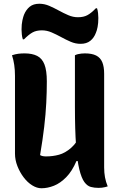

<svg xmlns="http://www.w3.org/2000/svg" viewBox="-20 -995 640 1025"><path d="M555 0Q549 2 541 4Q533 6 524 7Q515 8 506 8Q484 8 465 3Q446 -2 430.5 -23Q415 -44 403.5 -90.5Q392 -137 386 -218.5Q380 -300 380 -427Q380 -461 380 -495Q380 -529 380 -563.5Q380 -598 380 -632Q380 -666 380 -700Q388 -704 396.5 -706Q405 -708 414.5 -709Q424 -710 433 -710Q471 -710 493.5 -698.5Q516 -687 526 -663Q536 -639 536 -601Q536 -539 536 -476.5Q536 -414 536 -351.5Q536 -289 536 -226.5Q536 -164 536 -101Q536 -73 540.5 -48.5Q545 -24 555 0ZM201 10Q177 10 152 -5.5Q127 -21 106.5 -48Q86 -75 73 -108Q60 -141 60 -175Q60 -243 60 -313Q60 -383 60 -453Q60 -523 60 -590Q60 -621 56 -648.5Q52 -676 44 -700Q62 -706 77.5 -708Q93 -710 111 -710Q152 -710 178.5 -696.5Q205 -683 217.5 -650.5Q230 -618 230 -560Q230 -505 227 -445.5Q224 -386 216 -318Q208 -250 194 -167Q201 -163 208.5 -161.5Q216 -160 226 -160Q262 -160 295 -169Q328 -178 359.5 -205.5Q391 -233 419 -289V-135H388Q365 -81 333.5 -49Q302 -17 268 -3.5Q234 10 201 10ZM396 -903Q426 -903 446.5 -914Q467 -925 492 -951H498Q502 -940 503.5 -925Q505 -910 505 -899Q505 -871 501 -851Q497 -831 492 -820Q482 -793 462 -777Q442 -761 410 -761Q383 -761 357.5 -772Q332 -783 306.5 -797Q281 -811 255.5 -822Q230 -833 204 -833Q174 -833 154 -822Q134 -811 108 -785H102Q98 -796 96.5 -811Q95 -826 95 -837Q95 -866 99.5 -886Q104 -906 108 -916Q119 -943 138.5 -959Q158 -975 190 -975Q217 -975 242.5 -964Q268 -953 293.5 -939Q319 -925 344.5 -914Q370 -903 396 -903Z"/></svg>

Font: Recursive Monospace Casual ExtraBold
Style: Regular
Weight: 800
Version: Version 1.047